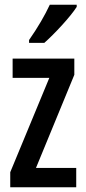

<svg xmlns="http://www.w3.org/2000/svg" viewBox="-20 -786 360 806"><path d="M302 -757V-766H189C168 -721 139 -671 102 -618V-606H166C209 -644 276 -716 302 -757ZM300 0V-81H131L292 -472V-540H33V-459H187L23 -63V0Z"/></svg>

Font: Noto Sans Lao ExtraCondensed Medium
Style: Regular
Weight: 500
Width: 2
Designer: Monotype Design Team
Foundry: Monotype Imaging Inc.
Version: Version 2.003